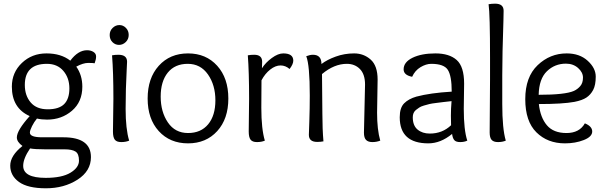

<svg xmlns="http://www.w3.org/2000/svg" viewBox="-20 -763 3277 1035"><path d="M142.1 37.1Q105 91.8 105 130.9Q105 195.8 226.1 195.8Q314 195.8 359.9 168Q405.8 140.1 405.8 103Q405.8 65.9 387 54Q368.2 42 328.1 42H225.1Q168 42 142.1 37.1ZM237.3 -173.8Q297.9 -173.8 325.9 -201.9Q354 -230 354 -286.6Q354 -342.8 321.5 -380.9Q289.1 -418.9 232.9 -418.9Q113.8 -418.9 113.8 -305.2Q113.8 -248 145.3 -210.9Q176.8 -173.8 237.3 -173.8ZM233.9 -118.2Q204.1 -118.2 179.2 -124Q164.1 -106 152.6 -83Q141.1 -60.1 141.1 -47.9Q141.1 -22.9 207 -22.9H321.8Q470.2 -22.9 470.2 84Q470.2 159.2 397.7 205.6Q325.2 252 227.5 252Q129.9 252 82.5 218Q35.2 184.1 35.2 129.9Q35.2 76.2 101.1 23.9Q70.8 2 70.8 -22Q70.8 -60.1 140.1 -137.2Q43.9 -180.2 43.9 -295.9Q43.9 -372.1 97.9 -423.6Q151.9 -475.1 230.5 -475.1Q309.1 -475.1 358.9 -436Q400.9 -492.2 449.2 -492.2Q469.2 -492.2 483.6 -483.2Q498 -474.1 498 -458.5Q498 -442.9 490.2 -421.9Q481.9 -423.8 455.1 -423.8Q428.2 -423.8 391.1 -403.8Q423.8 -357.9 423.8 -295.9Q423.8 -213.9 367.9 -166Q312 -118.2 233.9 -118.2Z M588.9 -54.2 591.3 -231Q591.3 -374 584 -464.8Q600.1 -467.8 618.2 -467.8Q665 -467.8 665 -430.2Q665 -424.8 663.1 -390.1Q657.2 -283.2 657.2 -175.8Q657.2 -67.9 676.3 -4.9Q658.2 2.9 633.8 2.9Q608.9 2.9 598.9 -10Q588.9 -22.9 588.9 -54.2ZM673.8 -574.7Q673.8 -551.8 658 -536.4Q642.1 -521 621.6 -521Q601.1 -521 586.2 -535.9Q571.3 -550.8 571.3 -574.2Q571.3 -597.2 587.2 -612.5Q603 -627.9 623.5 -627.9Q644 -627.9 658.9 -612.5Q673.8 -597.2 673.8 -574.7Z M1210.9 -231.9Q1210.9 -122.1 1150.9 -56.2Q1090.8 9.8 993.7 9.8Q896 9.8 835.9 -56.2Q775.9 -122.1 775.9 -231.9Q775.9 -341.8 835.9 -408.4Q896 -475.1 993.7 -475.1Q1090.8 -475.1 1150.9 -408.4Q1210.9 -341.8 1210.9 -231.9ZM993.7 -45.9Q1063 -45.9 1102.1 -93Q1141.1 -140.1 1141.1 -222.2Q1141.1 -304.2 1101.1 -361.6Q1061 -418.9 992.2 -418.9Q922.9 -418.9 884.5 -371.6Q846.2 -324.2 846.2 -242.2Q846.2 -160.2 885 -103Q923.8 -45.9 993.7 -45.9Z M1320.8 -54.2 1322.8 -231Q1322.8 -374 1315.9 -464.8Q1332 -467.8 1350.1 -467.8Q1393.1 -467.8 1393.1 -430.2Q1393.1 -428.2 1392.6 -416.5Q1392.1 -404.8 1392.1 -395Q1411.6 -425.8 1445.3 -450.4Q1479 -475.1 1506.8 -475.1Q1561 -475.1 1561 -436Q1561 -417 1541 -391.1Q1519 -410.2 1492.2 -410.2Q1464.8 -410.2 1436.8 -388.2Q1408.7 -366.2 1389.6 -330.1Q1388.7 -295.9 1388.7 -182.1Q1388.7 -67.9 1407.7 -4.9Q1389.6 2.9 1365.2 2.9Q1340.8 2.9 1330.8 -10Q1320.8 -22.9 1320.8 -54.2Z M1941.9 -47.9 1947.8 -307.1Q1947.8 -362.8 1920.2 -390.9Q1892.6 -418.9 1849.6 -418.9Q1781.7 -418.9 1715.8 -363.8Q1717.8 -228 1717.8 -148.4Q1717.8 -68.8 1723.6 -1Q1708 2 1689.9 2Q1645 2 1645 -36.1Q1645 -40 1647.5 -109.6Q1649.9 -179.2 1649.9 -248Q1649.9 -412.1 1630.9 -460Q1650.9 -467.8 1667 -467.8Q1712.9 -467.8 1712.9 -418Q1742.7 -440.9 1789.8 -458Q1836.9 -475.1 1889.2 -475.1Q1940.9 -475.1 1978.3 -441.7Q2015.6 -408.2 2015.6 -334L2012.7 -155.8Q2012.7 -64 2029.8 -4.9Q2009.8 2.9 1987.3 2.9Q1964.8 2.9 1953.4 -8.5Q1941.9 -20 1941.9 -47.9Z M2481.9 -312 2480 -176.8Q2480 -62 2499 -4.9Q2482.9 2.9 2460.4 2.9Q2438 2.9 2429 -7.6Q2419.9 -18.1 2417 -41Q2355 9.8 2289.1 9.8Q2134.8 9.8 2134.8 -130.9Q2134.8 -182.1 2158.7 -206.1Q2182.6 -230 2224.6 -242.2Q2299.8 -262.2 2415 -269Q2415 -354 2394 -386.5Q2373 -418.9 2304.7 -418.9Q2276.9 -418.9 2246.8 -400.9Q2216.8 -382.8 2201.7 -349.1Q2155.8 -357.9 2155.8 -389.2Q2155.8 -428.2 2203.9 -451.7Q2252 -475.1 2327.1 -475.1Q2401.9 -475.1 2441.9 -439.5Q2481.9 -403.8 2481.9 -312ZM2414.1 -217.8Q2384.8 -214.8 2370.4 -212.9Q2356 -210.9 2331.3 -208Q2306.6 -205.1 2294.7 -202.1Q2282.7 -199.2 2265.4 -194.1Q2248 -189 2239.5 -182.9Q2231 -176.8 2221.7 -169.9Q2205.1 -155.8 2205.1 -130.9Q2205.1 -85.9 2231 -64.5Q2256.8 -43 2296.9 -43Q2364.7 -43 2411.6 -87.9Q2410.6 -102.1 2410.6 -139.2Q2410.6 -175.8 2414.1 -217.8Z M2619.6 -48.8 2621.6 -335V-451.2Q2621.6 -687 2613.8 -740.2Q2629.9 -743.2 2648.9 -743.2Q2694.8 -743.2 2694.8 -705.1Q2694.8 -701.2 2693.8 -651.9Q2687.5 -470.2 2687.5 -357.9V-202.1Q2687.5 -68.8 2706.5 -4.9Q2688.5 2.9 2664.6 2.9Q2640.6 2.9 2630.1 -9Q2619.6 -21 2619.6 -48.8Z M3034.7 -475.1Q3104.5 -475.1 3147.9 -435.5Q3191.4 -396 3191.4 -350.1Q3191.4 -304.2 3177.5 -278.1Q3163.6 -252 3141.1 -237.1Q3118.7 -222.2 3076.7 -213.9Q3012.7 -202.1 2884.8 -202.1Q2892.6 -129.9 2928 -87.9Q2963.4 -45.9 3033.7 -45.9Q3103.5 -45.9 3132.8 -98.1Q3172.4 -82 3172.4 -54.2Q3172.4 -25.9 3127 -8.1Q3081.5 9.8 3025.4 9.8Q2931.6 9.8 2871.6 -49.6Q2811.5 -108.9 2811.5 -228.5Q2811.5 -348.1 2878.2 -411.6Q2944.8 -475.1 3034.7 -475.1ZM3030.8 -419.9Q2970.7 -419.9 2928.2 -378.9Q2885.7 -337.9 2883.8 -252Q3026.4 -252 3073.7 -272.9Q3093.8 -282.2 3108.2 -299.1Q3122.6 -315.9 3122.6 -344.7Q3122.6 -373 3096.2 -396.5Q3069.8 -419.9 3030.8 -419.9Z"/></svg>

Font: Sukar
Style: Regular
Weight: 400
Designer: Dario Muhafara - Ghiath Alsory
Foundry: Dario Muhafara - Ghiath Alsory
Version: Version 1.00 March 17, 2016, initial release